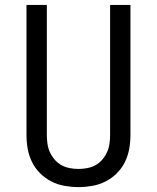

<svg xmlns="http://www.w3.org/2000/svg" viewBox="-20 -755 640 783"><path d="M300 8Q272 8 243.5 3Q215 -2 189.5 -15Q164 -28 143.5 -48.5Q123 -69 110.5 -94.5Q98 -120 93 -148Q88 -176 88 -205V-735H171V-205Q171 -187 173.5 -169Q176 -151 183.5 -134.5Q191 -118 203 -104Q215 -90 230.5 -81.5Q246 -73 264 -69.5Q282 -66 300 -66Q318 -66 336 -69.5Q354 -73 369.5 -81.5Q385 -90 397 -104Q409 -118 416.5 -134.5Q424 -151 426.5 -169Q429 -187 429 -205V-735H512V-205Q512 -176 507 -148Q502 -120 489.5 -94.5Q477 -69 456.5 -48.5Q436 -28 410.5 -15Q385 -2 356.5 3Q328 8 300 8Z"/></svg>

Font: Iosevka SS04 Extended
Style: Regular
Weight: 400
Width: 7
Monospace: yes
Designer: Belleve Invis
Foundry: Belleve Invis
Version: Version 19.0.0; ttfautohint (v1.8.4)